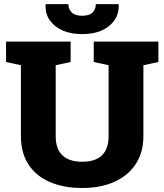

<svg xmlns="http://www.w3.org/2000/svg" viewBox="-20 -916 809 946"><path d="M385.3 10.3Q293.5 10.3 225.3 -19.3Q157.2 -48.8 120.1 -106Q83 -163.1 83 -245.6V-594.7L9.8 -610.4V-710.9H328.1V-610.4L254.4 -594.7V-245.6Q254.4 -181.2 288.1 -150.1Q321.8 -119.1 384.3 -119.1Q515.1 -119.1 515.1 -245.6V-594.7L441.9 -610.4V-710.9H760.3V-610.4L686.5 -594.7V-245.6Q686.5 -164.6 648.4 -107.2Q610.4 -49.8 542.7 -19.8Q475.1 10.3 385.3 10.3ZM385.3 -748Q301.3 -748 251.2 -788.6Q201.2 -829.1 204.6 -892.6L205.6 -895.5H316.9Q316.9 -871.1 333.3 -854.7Q349.6 -838.4 385.3 -838.4Q419.9 -838.4 436 -854.2Q452.1 -870.1 452.1 -895.5H564L564.9 -892.6Q567.4 -829.1 518.1 -788.6Q468.8 -748 385.3 -748Z"/></svg>

Font: Roboto Slab Black
Style: Regular
Weight: 900
Designer: Google
Version: Version 2.000; ttfautohint (v1.8.1.43-b0c9)